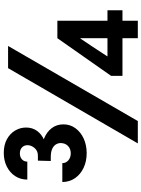

<svg xmlns="http://www.w3.org/2000/svg" viewBox="120 -904 784 1065"><g transform="rotate(-90 512.5 -372.0)"><path d="M195.1 -283.7Q149.8 -283.7 113.7 -300.7Q77.6 -317.7 56.4 -348.2Q35.3 -378.7 34.8 -418.8H139.6Q139.6 -398.4 155.3 -385.2Q171 -372 194 -372Q219.6 -372 235.3 -387.8Q251 -403.7 251 -428.2Q251 -441.1 243.8 -453.7Q236.6 -466.4 219.5 -474.6Q202.3 -482.9 172.1 -482.9H151.5L153.4 -554.3H181.3Q208.1 -554.3 223.7 -573Q239.2 -591.6 239.2 -611.9Q239.2 -630.6 226.8 -642.5Q214.4 -654.3 193 -654.3Q174.1 -654.3 161 -643.2Q148 -632 148 -613H48.4Q48.4 -651.3 67.9 -680.8Q87.4 -710.2 120.9 -726.9Q154.4 -743.6 196.2 -743.6Q240.2 -743.6 271.9 -726.3Q303.5 -709.1 320.3 -680.8Q337.1 -652.5 337.1 -619.7Q337.1 -585 318.6 -559.3Q300.1 -533.5 268 -519.8Q235.9 -506.1 194.9 -507.4V-533.7Q240.9 -534.5 277 -519.7Q313.2 -504.8 334 -477.3Q354.7 -449.8 354.7 -412.7Q354.7 -375.5 333.5 -346.3Q312.3 -317.1 276.1 -300.4Q239.9 -283.7 195.1 -283.7ZM249.1 0 666.5 -719.7H789.6L373.1 0ZM832.7 0V-243.2V-318.7H830.8L787.8 -254.7L732.5 -170.3V-168.4H987.6V-85.2H623.7V-148.2L832.6 -446.3H929.5V0Z"/></g></svg>

Font: Reddit Sans
Style: Regular
Weight: 400
Designer: Stephen Hutchings
Foundry: Reddit
Version: Version 1.014